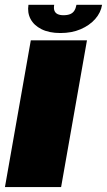

<svg xmlns="http://www.w3.org/2000/svg" viewBox="-37 -756 432 776"><path d="M-17 0H210L314.5 -593H87.5ZM207 -622.5Q253.5 -622.5 289.2 -638Q325 -653.5 347.8 -679.2Q370.5 -705 375.5 -736.5H272Q269.5 -722.5 263.5 -713Q257.5 -703.5 246.8 -699Q236 -694.5 219.5 -694.5Q205 -694.5 195.8 -699Q186.5 -703.5 183 -712.8Q179.5 -722 182 -736.5H78Q73 -705 86.5 -679.2Q100 -653.5 130.8 -638Q161.5 -622.5 207 -622.5Z"/></svg>

Font: Anybody Thin Black
Style: Italic
Weight: 900
Italic angle: -10°
Version: Version 1.113;gftools[0.9.25]